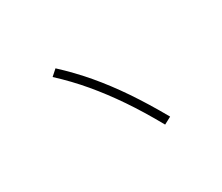

<svg xmlns="http://www.w3.org/2000/svg" viewBox="-101 -887 1201 1040"><g transform="rotate(-30 500.0 -366.5)"><path d="M677 -86Q613 -201 550.5 -293Q488 -385 422 -463.5Q356 -542 278 -614L315 -647Q393 -575 460.5 -495.5Q528 -416 592 -321.5Q656 -227 722 -110Z"/></g></svg>

Font: M PLUS 2 Thin Light
Style: Regular
Weight: 300
Version: Version 1.001